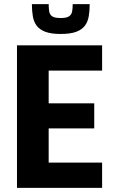

<svg xmlns="http://www.w3.org/2000/svg" viewBox="-20 -907 557 927"><path d="M62 0V-688H473V-566H215V-408H435V-287H215V-122H473V0ZM273 -743Q227 -743 199 -753.5Q171 -764 157 -783Q143 -802 138.5 -828.5Q134 -855 134 -887H215Q215 -865 218 -850Q221 -835 233 -827.5Q245 -820 273 -820Q301 -820 313 -828Q325 -836 328 -850.5Q331 -865 331 -887H413Q413 -855 408.5 -828.5Q404 -802 390 -783Q376 -764 348 -753.5Q320 -743 273 -743Z"/></svg>

Font: Saira SemiCondensed
Style: Bold
Weight: 700
Width: 4
Designer: Hector Gatti with collaboration of the Omnibus-Type team
Foundry: Omnibus-Type
Version: Version 1.101